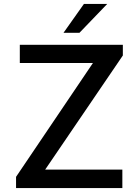

<svg xmlns="http://www.w3.org/2000/svg" viewBox="-20 -949 686 969"><path d="M61 0V-56.5L449 -631H80V-723H600V-669L208 -93H597.5V0ZM300.5 -783.5 403.5 -929H521L381 -783.5Z"/></svg>

Font: Public Sans Thin Medium
Style: Regular
Weight: 500
Version: Version 2.001